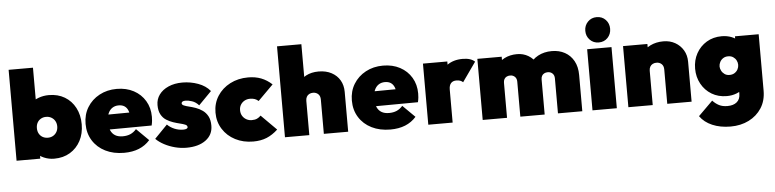

<svg xmlns="http://www.w3.org/2000/svg" viewBox="-52 -1028 6215 1540"><g transform="rotate(-5 3055.5 -258.0)"><path d="M350 10Q306 10 267 -7Q228 -24 201 -52.5Q174 -81 166 -115V-387Q174 -421 201 -447Q228 -473 267 -487.5Q306 -502 350 -502Q423 -502 477.5 -469.5Q532 -437 562.5 -379Q593 -321 593 -246Q593 -171 562.5 -113.5Q532 -56 477.5 -23Q423 10 350 10ZM47 0V-732H243V-371L211 -252L238 -132V0ZM314 -162Q338 -162 356.5 -173Q375 -184 385.5 -203Q396 -222 396 -246Q396 -270 385.5 -289Q375 -308 356 -319Q337 -330 313 -330Q289 -330 270.5 -319Q252 -308 242 -289.5Q232 -271 232 -246Q232 -221 242.5 -202Q253 -183 271.5 -172.5Q290 -162 314 -162Z M913 12Q827 12 762 -20.5Q697 -53 660.5 -111.5Q624 -170 624 -246Q624 -321 659.5 -379Q695 -437 757 -470.5Q819 -504 897 -504Q974 -504 1033 -472.5Q1092 -441 1125.5 -385Q1159 -329 1159 -257Q1159 -242 1157.5 -225.5Q1156 -209 1151 -187L707 -184V-304L1078 -307L987 -254Q987 -294 977.5 -319.5Q968 -345 949 -358Q930 -371 901 -371Q871 -371 849 -356Q827 -341 815.5 -313Q804 -285 804 -245Q804 -204 816.5 -176.5Q829 -149 853 -135Q877 -121 913 -121Q948 -121 974.5 -132.5Q1001 -144 1023 -169L1121 -72Q1084 -30 1032 -9Q980 12 913 12Z M1414 15Q1368 15 1322 3Q1276 -9 1236.5 -30Q1197 -51 1170 -78L1273 -184Q1297 -160 1330.5 -146Q1364 -132 1401 -132Q1418 -132 1427.5 -136.5Q1437 -141 1437 -149Q1437 -163 1420.5 -170Q1404 -177 1378.5 -183Q1353 -189 1324.5 -198.5Q1296 -208 1270 -224.5Q1244 -241 1228 -270.5Q1212 -300 1212 -346Q1212 -393 1238.5 -429.5Q1265 -466 1313.5 -487.5Q1362 -509 1426 -509Q1491 -509 1552 -487Q1613 -465 1649 -421L1545 -315Q1520 -343 1490 -352.5Q1460 -362 1440 -362Q1421 -362 1413.5 -356.5Q1406 -351 1406 -343Q1406 -332 1422 -325Q1438 -318 1463.5 -312Q1489 -306 1517 -296Q1545 -286 1570.5 -268Q1596 -250 1612 -220.5Q1628 -191 1628 -144Q1628 -71 1570 -28Q1512 15 1414 15Z M1952 12Q1872 12 1808 -21Q1744 -54 1707 -112.5Q1670 -171 1670 -245Q1670 -320 1707.5 -378.5Q1745 -437 1809.5 -470.5Q1874 -504 1955 -504Q2013 -504 2059.5 -486Q2106 -468 2146 -431L2023 -308Q2010 -320 1994 -326Q1978 -332 1955 -332Q1931 -332 1911.5 -321.5Q1892 -311 1880 -292Q1868 -273 1868 -247Q1868 -221 1880 -201.5Q1892 -182 1912 -171Q1932 -160 1955 -160Q1981 -160 1998 -168Q2015 -176 2028 -190L2151 -67Q2108 -27 2061 -7.5Q2014 12 1952 12Z M2521 0V-276Q2521 -305 2504.5 -320.5Q2488 -336 2463 -336Q2446 -336 2432.5 -329Q2419 -322 2411.5 -308.5Q2404 -295 2404 -276L2328 -310Q2328 -370 2352.5 -413Q2377 -456 2420.5 -479Q2464 -502 2522 -502Q2582 -502 2626 -478.5Q2670 -455 2693.5 -414.5Q2717 -374 2717 -321V0ZM2208 0V-732H2404V0Z M3057 12Q2971 12 2906 -20.5Q2841 -53 2804.5 -111.5Q2768 -170 2768 -246Q2768 -321 2803.5 -379Q2839 -437 2901 -470.5Q2963 -504 3041 -504Q3118 -504 3177 -472.5Q3236 -441 3269.5 -385Q3303 -329 3303 -257Q3303 -242 3301.5 -225.5Q3300 -209 3295 -187L2851 -184V-304L3222 -307L3131 -254Q3131 -294 3121.5 -319.5Q3112 -345 3093 -358Q3074 -371 3045 -371Q3015 -371 2993 -356Q2971 -341 2959.5 -313Q2948 -285 2948 -245Q2948 -204 2960.5 -176.5Q2973 -149 2997 -135Q3021 -121 3057 -121Q3092 -121 3118.5 -132.5Q3145 -144 3167 -169L3265 -72Q3228 -30 3176 -9Q3124 12 3057 12Z M3362 0V-492H3558V0ZM3558 -266 3467 -347Q3505 -427 3555.5 -464.5Q3606 -502 3682 -502Q3716 -502 3740.5 -494Q3765 -486 3780 -471L3670 -315Q3663 -323 3649.5 -328.5Q3636 -334 3618 -334Q3588 -334 3573 -316.5Q3558 -299 3558 -266Z M3800 0V-492H3996V0ZM4103 0V-282Q4103 -307 4088 -321.5Q4073 -336 4050 -336Q4034 -336 4021.5 -329.5Q4009 -323 4002.5 -311Q3996 -299 3996 -282L3920 -310Q3920 -370 3946.5 -413Q3973 -456 4018 -479Q4063 -502 4120 -502Q4170 -502 4210.5 -478Q4251 -454 4275 -411.5Q4299 -369 4299 -311V0ZM4406 0V-282Q4406 -307 4391 -321.5Q4376 -336 4353 -336Q4337 -336 4324.5 -329.5Q4312 -323 4305.5 -311Q4299 -299 4299 -282L4184 -281Q4184 -350 4211.5 -399.5Q4239 -449 4288 -475.5Q4337 -502 4400 -502Q4459 -502 4504.5 -477Q4550 -452 4576 -405Q4602 -358 4602 -292V0Z M4684 0V-492H4880V0ZM4782 -538Q4739 -538 4710.5 -567.5Q4682 -597 4682 -640Q4682 -683 4710.5 -712.5Q4739 -742 4782 -742Q4826 -742 4854 -712.5Q4882 -683 4882 -640Q4882 -597 4854 -567.5Q4826 -538 4782 -538Z M5286 0V-276Q5286 -305 5269.5 -320.5Q5253 -336 5228 -336Q5211 -336 5197.5 -329Q5184 -322 5176.5 -308.5Q5169 -295 5169 -276L5093 -310Q5093 -370 5119.5 -413Q5146 -456 5192.5 -479Q5239 -502 5298 -502Q5351 -502 5392.5 -478.5Q5434 -455 5458 -414.5Q5482 -374 5482 -321V0ZM4973 0V-492H5169V0Z M5777 226Q5694 226 5630 198.5Q5566 171 5531 121L5647 6Q5670 31 5698 45.5Q5726 60 5766 60Q5814 60 5841.5 37Q5869 14 5869 -30V-160L5901 -266L5874 -371V-492H6065V-38Q6065 43 6027 102Q5989 161 5924 193.5Q5859 226 5777 226ZM5768 -20Q5699 -20 5646 -52Q5593 -84 5563 -139Q5533 -194 5533 -261Q5533 -329 5563 -383.5Q5593 -438 5646 -470Q5699 -502 5768 -502Q5811 -502 5847.5 -487.5Q5884 -473 5908.5 -447Q5933 -421 5940 -387V-135Q5933 -101 5908.5 -75Q5884 -49 5847.5 -34.5Q5811 -20 5768 -20ZM5804 -187Q5828 -187 5845 -198Q5862 -209 5871 -226Q5880 -243 5880 -262Q5880 -281 5871 -298Q5862 -315 5845.5 -326Q5829 -337 5805 -337Q5782 -337 5765 -326Q5748 -315 5739 -297.5Q5730 -280 5730 -262Q5730 -245 5739 -227.5Q5748 -210 5764.5 -198.5Q5781 -187 5804 -187Z"/></g></svg>

Font: Outfit Thin Black
Style: Regular
Weight: 900
Version: Version 1.100;gftools[0.9.27]